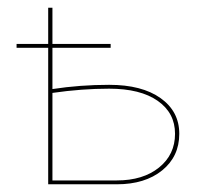

<svg xmlns="http://www.w3.org/2000/svg" viewBox="-20 -478 527 498"><path d="M445 -131Q445 -72 400.5 -36Q356 0 283 0H105V-354H23V-364H105V-458H116V-364H267V-354H116V-247Q188 -258 263 -258Q348 -258 396.5 -223.5Q445 -189 445 -131ZM434 -131Q434 -185 389 -216.5Q344 -248 263 -248Q192 -248 116 -237V-10H283Q351 -10 392.5 -43.5Q434 -77 434 -131Z"/></svg>

Font: Ysabeau SC Hairline
Style: Regular
Weight: 100
Designer: Christian Thalmann (Catharsis Fonts)
Version: Version 0.003